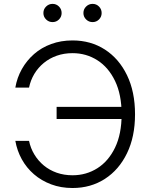

<svg xmlns="http://www.w3.org/2000/svg" viewBox="-20 -942 765 972"><path d="M347.2 9.8Q288.1 9.8 238.8 -8.8Q189.5 -27.3 151.9 -59.8Q114.3 -92.3 90.3 -135.7Q66.4 -179.2 57.6 -229H127Q134.8 -191.4 154.1 -159.7Q173.3 -127.9 201.9 -104.2Q230.5 -80.6 267.3 -67.6Q304.2 -54.7 347.2 -54.7Q416.5 -54.7 472.9 -90.3Q529.3 -126 562.5 -194.8Q595.7 -263.7 595.7 -363.3Q595.7 -462.9 562.5 -532Q529.3 -601.1 472.9 -637Q416.5 -672.9 347.2 -672.9Q304.2 -672.9 267.3 -659.9Q230.5 -647 201.7 -623.3Q172.9 -599.6 153.8 -567.9Q134.8 -536.1 127 -498.5H57.6Q66.4 -549.3 90.8 -592.5Q115.2 -635.7 152.6 -668.5Q189.9 -701.2 239.3 -719.2Q288.6 -737.3 347.2 -737.3Q439.5 -737.3 511 -691.2Q582.5 -645 623 -561.3Q663.6 -477.5 663.6 -363.3Q663.6 -250 623 -166.3Q582.5 -82.5 511 -36.4Q439.5 9.8 347.2 9.8ZM266.6 -339.4V-400.9H621.1V-339.4ZM448.7 -830.1Q429.7 -830.1 416 -843.5Q402.3 -856.9 402.3 -876Q402.3 -895.5 416 -908.9Q429.7 -922.4 448.7 -922.4Q467.8 -922.4 481.2 -908.9Q494.6 -895.5 494.6 -876Q494.6 -856.9 481.2 -843.5Q467.8 -830.1 448.7 -830.1ZM246.1 -830.1Q227.1 -830.1 213.4 -843.5Q199.7 -856.9 199.7 -876Q199.7 -895.5 213.4 -908.9Q227.1 -922.4 246.1 -922.4Q265.1 -922.4 278.6 -908.9Q292 -895.5 292 -876Q292 -856.9 278.6 -843.5Q265.1 -830.1 246.1 -830.1Z"/></svg>

Font: Inter 16pt Light
Style: Regular
Weight: 300
Version: Version 4.001;git-66647c0bb